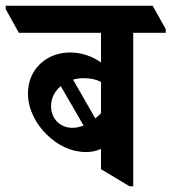

<svg xmlns="http://www.w3.org/2000/svg" viewBox="-76 -645 601 673"><path d="M226 -112C245 -112 263 -116 278 -123V-52L378 8H391V-530H505V-543L459 -625H-56V-613L-10 -530H278V-426C250 -446 213 -461 169 -461C88 -461 22 -403 22 -318C22 -264 48 -212 88 -173C127 -135 174 -112 226 -112ZM216 -371C241 -371 260 -367 278 -358V-248C271 -241 265 -235 258 -230L180 -366C191 -369 203 -371 216 -371ZM103 -273C103 -301 116 -326 137 -343L217 -205C204 -200 192 -197 178 -197C134 -197 103 -229 103 -273Z"/></svg>

Font: Noto Serif Devanagari Condensed
Style: Bold
Weight: 700
Width: 3
Designer: Universal Thirst, Indian Type Foundry and the Monotype Design Team
Foundry: Monotype Imaging Inc.
Version: Version 2.004